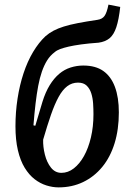

<svg xmlns="http://www.w3.org/2000/svg" viewBox="-20 -798 578 832"><path d="M234 14Q208 14 181 5.5Q154 -3 130 -21.5Q106 -40 87 -71Q68 -102 57.5 -147Q47 -192 47 -251Q47 -312 56 -370.5Q65 -429 82 -480.5Q99 -532 123.5 -573Q148 -614 177 -641Q193 -655 212 -665Q231 -675 256.5 -683Q282 -691 318 -698Q354 -705 402 -712Q423 -715 433 -729Q443 -743 450 -778L501 -768Q495 -713 484 -680Q473 -647 454.5 -632Q436 -617 407 -613Q364 -610 331.5 -605.5Q299 -601 277.5 -596Q256 -591 241 -585.5Q226 -580 217 -572Q197 -557 184 -536Q171 -515 161.5 -487.5Q152 -460 145.5 -425.5Q139 -391 134 -348.5Q129 -306 125 -255L133 -253L164 -357Q177 -399 195.5 -429Q214 -459 236.5 -478Q259 -497 286 -505.5Q313 -514 341 -514Q394 -514 427.5 -490.5Q461 -467 478 -421.5Q495 -376 495 -311Q495 -237 476.5 -177Q458 -117 423 -74.5Q388 -32 340 -9Q292 14 234 14ZM318 -440Q292 -440 271.5 -424.5Q251 -409 234 -378Q217 -347 201 -301Q185 -255 167 -193Q166 -162 174.5 -128Q183 -94 201 -71.5Q219 -49 246 -49Q275 -49 300 -68.5Q325 -88 344 -122Q363 -156 374 -202.5Q385 -249 385 -303Q385 -325 383.5 -349Q382 -373 375.5 -393.5Q369 -414 355.5 -427Q342 -440 318 -440Z"/></svg>

Font: Literata 18pt Medium
Style: Italic
Weight: 500
Italic angle: -2°
Designer: Latin by Veronika Burian and Jose Scaglione. Greek by Irene Vlachou. Cyrillic by Vera Evstafieva
Foundry: TypeTogether
Version: Version 3.103;gftools[0.9.29]